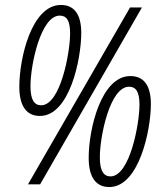

<svg xmlns="http://www.w3.org/2000/svg" viewBox="-20 -744 669 775"><path d="M141 -276C261 -276 308 -506 308 -611C308 -688 278 -724 226 -724C107 -724 58 -508 58 -394C58 -313 89 -276 141 -276ZM93 0H142L553 -714H505ZM146 -319C119 -319 103 -340 103 -396C103 -484 145 -681 221 -681C249 -681 263 -661 263 -609C263 -532 224 -319 146 -319ZM421 11C541 11 589 -218 589 -324C589 -401 559 -437 506 -437C389 -437 338 -225 338 -107C338 -26 369 11 421 11ZM426 -32C399 -32 383 -53 383 -109C383 -195 424 -394 501 -394C528 -394 543 -374 543 -322C543 -244 504 -32 426 -32Z"/></svg>

Font: Noto Sans Condensed Light
Style: Italic
Weight: 300
Width: 3
Italic angle: -12°
Designer: Monotype Design Team
Foundry: Monotype Imaging Inc.
Version: Version 2.013